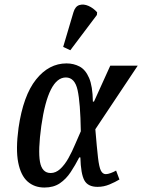

<svg xmlns="http://www.w3.org/2000/svg" viewBox="-20 -830 637 860"><path d="M179 10Q134 10 103.5 -17Q73 -44 61.5 -102.5Q50 -161 63 -257Q84 -402 141.5 -474Q199 -546 278 -546Q310 -546 336.5 -532Q363 -518 379 -481Q395 -444 396 -375H401L474 -536H597L407 -251Q414 -167 419 -124Q424 -81 432 -65.5Q440 -50 454 -50Q463 -50 476.5 -55Q490 -60 500 -66L515 -26Q497 -15 471 -4Q445 7 417 7Q374 7 358 -22Q342 -51 340 -125H335Q317 -90 296.5 -59Q276 -28 248 -9Q220 10 179 10ZM207 -55Q230 -55 250 -73.5Q270 -92 286.5 -121.5Q303 -151 316.5 -183.5Q330 -216 342 -242Q340 -370 327.5 -426.5Q315 -483 275 -483Q196 -483 165 -266Q150 -156 159 -105.5Q168 -55 207 -55ZM295 -605 263 -620 309 -775Q317 -802 336 -807.5Q355 -813 376.5 -803.5Q398 -794 415 -775L414 -763Z"/></svg>

Font: Noto Serif ExtraCondensed Medium
Style: Italic
Weight: 500
Width: 2
Italic angle: -12°
Designer: Monotype Design Team
Foundry: Monotype Imaging Inc.
Version: Version 2.013; ttfautohint (v1.8.4.7-5d5b)